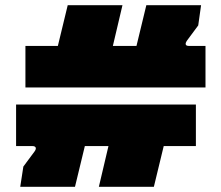

<svg xmlns="http://www.w3.org/2000/svg" viewBox="-20 -720 853 740"><path d="M78 -383H772V-543H708C694 -543 692 -551 701 -564L744 -622L755 -700H544L506 -543H415L452 -700H241L203 -543H78ZM58 0H269L307 -157H398L361 0H573L611 -157H735V-317H42V-157H105C119 -157 122 -148 113 -136L70 -78Z"/></svg>

Font: Finlandica Black
Style: Regular
Weight: 900
Designer: Niklas Ekholm, Juho Hiilivirta, Jaakko Suomalainen
Foundry: Helsinki Type Studio
Version: Version 2.000;Glyphs 3.2 (3202)